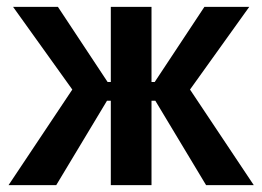

<svg xmlns="http://www.w3.org/2000/svg" viewBox="-20 -540 765 560"><path d="M303.2 0V-246.1H292L144 0H4.9L190.9 -278.8L18.1 -520H148.9L293.9 -300.8H303.2V-520H421.9V-300.8H431.2L576.2 -520H707L534.2 -278.8L720.2 0H581.1L433.1 -246.1H421.9V0Z"/></svg>

Font: Fixel Text SemiBold
Style: Regular
Weight: 600
Width: 4
Designer: AlfaBravo + MacPaw
Foundry: Kyrylo Tkachov, Marchela Mozhyna, Serhii Makarenko, Maria Weinstein, Zakhar Kryvoshyya
Version: Version 1.211